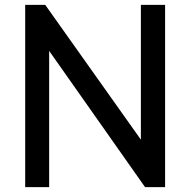

<svg xmlns="http://www.w3.org/2000/svg" viewBox="-20 -765 778 785"><path d="M83 0V-745H165L556 -194V-745H655V0H573L181 -557V0Z"/></svg>

Font: Pitagon Sans Text Medium
Style: Regular
Weight: 500
Designer: Travis Tran
Foundry: Pitagon
Version: Version 1.000; ttfautohint (v1.8.4.7-5d5b);gftools[0.9.26]